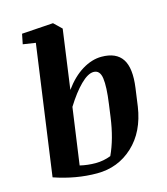

<svg xmlns="http://www.w3.org/2000/svg" viewBox="-114 -851 823 949"><g transform="rotate(-15 297.0 -376.5)"><path d="M191.4 -49.3Q230.5 -40 271 -40Q311.5 -40 349.6 -54.7Q386.2 -132.8 400.9 -240.7L409.7 -304.7Q421.9 -391.6 415.8 -434.8Q409.7 -478 377 -478Q348.1 -478 309.8 -440.2Q271.5 -402.3 231.9 -338.4ZM434.1 -540.5Q509.3 -540.5 540 -493.7Q570.8 -446.8 557.1 -347.7L544.4 -255.9Q525.9 -131.3 449.2 -60.3Q372.6 10.7 265.1 10.7Q157.7 10.7 46.9 -27.3L139.2 -690.9L74.7 -700.7L85 -752L246.1 -762.7L285.6 -724.6L243.7 -421.9Q285.6 -480 335.2 -510.3Q384.8 -540.5 434.1 -540.5Z"/></g></svg>

Font: NoticiaText-BoldItalic
Style: Bold Italic
Weight: 700
Italic angle: -8°
Designer: JM Sole
Foundry: JM Sole
Version: Version 1.003